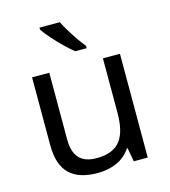

<svg xmlns="http://www.w3.org/2000/svg" viewBox="-114 -857 847 958"><g transform="rotate(-15 309.0 -378.0)"><path d="M284 -766H179V-756C202 -719 275 -642 321 -606H380V-618C349 -655 306 -721 284 -766ZM533 -536H445V-257C445 -132 406 -63 287 -63C206 -63 168 -105 168 -191V-536H79V-185C79 -49 145 10 274 10C343 10 409 -15 444 -71H448L461 0H533Z"/></g></svg>

Font: Noto Sans EgyptHiero
Style: Regular
Weight: 400
Designer: Monotype Design Team
Foundry: Monotype Imaging Inc.
Version: Version 2.002